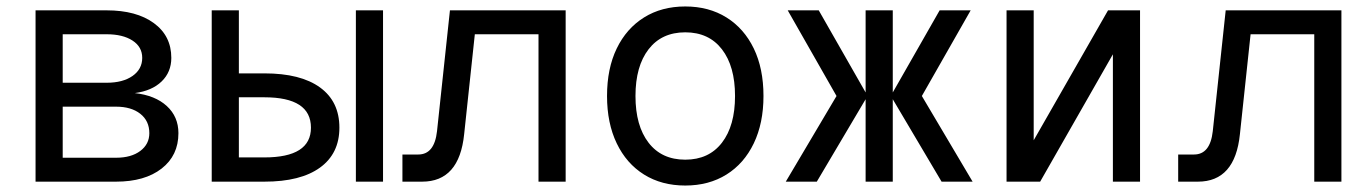

<svg xmlns="http://www.w3.org/2000/svg" viewBox="-20 -562 4240 594"><path d="M90 0V-530H310Q402 -530 456 -490.5Q510 -451 510 -383Q510 -339 480 -310Q450 -281 397 -274Q460 -267 496 -234Q532 -201 532 -150Q532 -81 480 -40.5Q428 0 339 0ZM174 -306H310Q360 -306 390 -327Q420 -348 420 -383Q420 -417 390 -436.5Q360 -456 310 -456H174ZM174 -74H339Q386 -74 414 -95Q442 -116 442 -150Q442 -188 414 -210Q386 -232 339 -232H174Z M635 0V-530H719V-335H798Q910 -335 970 -291.5Q1030 -248 1030 -167Q1030 -87 970 -43.5Q910 0 798 0ZM1081 0V-530H1165V0ZM719 -75H798Q942 -75 942 -167Q942 -261 798 -261H719Z M1225 0V-84H1274Q1324 -84 1332 -156L1372 -530H1730V0H1646V-456H1449L1416 -147Q1401 0 1286 0Z M2100 12Q2027 12 1972.5 -22Q1918 -56 1888 -118.5Q1858 -181 1858 -265Q1858 -350 1888 -412Q1918 -474 1972.5 -508Q2027 -542 2100 -542Q2173 -542 2227.5 -508Q2282 -474 2312 -412Q2342 -350 2342 -265Q2342 -181 2312 -118.5Q2282 -56 2227.5 -22Q2173 12 2100 12ZM2100 -68Q2173 -68 2213.5 -120.5Q2254 -173 2254 -265Q2254 -357 2213.5 -409.5Q2173 -462 2100 -462Q2027 -462 1986.5 -409.5Q1946 -357 1946 -265Q1946 -173 1986.5 -120.5Q2027 -68 2100 -68Z M2411 0 2568 -265 2417 -530H2513L2658 -276V-530H2742V-276L2887 -530H2983L2832 -265L2989 0H2893L2742 -255V0H2658V-255L2507 0Z M3094 0V-530H3178V-128L3408 -530H3507V0H3423V-394L3198 0Z M3625 0V-84H3674Q3724 -84 3732 -156L3772 -530H4130V0H4046V-456H3849L3816 -147Q3801 0 3686 0Z"/></svg>

Font: Geist Mono
Style: Regular
Weight: 400
Monospace: yes
Designer: Basement.studio, Andrés Briganti, Mateo Zaragoza
Foundry: Basement.studio, Vercel, Andrés Briganti, Guido Ferreyra, Mateo Zaragoza
Version: Version 1.500; ttfautohint (v1.8.4.7-5d5b)